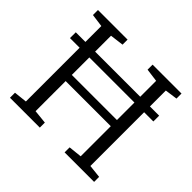

<svg xmlns="http://www.w3.org/2000/svg" viewBox="-174 -945 1148 1148"><g transform="rotate(45 400.0 -371.5)"><path d="M127 -51.5V-689.5L45 -700.5V-743H295.5V-700.5L209 -689.5V-358H590.5V-689.5L507 -700.5V-743H751.5V-700.5L672.5 -689.5V-51.5L755.5 -42.5V0H506V-42.5L590.5 -51.5V-306H209V-51.5L296.5 -42.5V0H44V-42.5ZM750.5 -555V-506H45.5V-555Z"/></g></svg>

Font: Merriweather 20pt Light
Style: Regular
Weight: 300
Version: Version 2.100